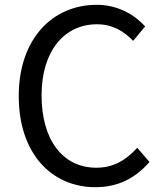

<svg xmlns="http://www.w3.org/2000/svg" viewBox="-20 -766 678 799"><path d="M377 13C472 13 544 -25 602 -92L551 -151C504 -99 451 -68 381 -68C241 -68 153 -184 153 -369C153 -552 246 -665 384 -665C447 -665 495 -637 534 -596L584 -656C542 -703 472 -746 383 -746C197 -746 58 -603 58 -366C58 -128 194 13 377 13Z"/></svg>

Font: Noto Sans KR
Style: Regular
Weight: 400
Designer: Ryoko NISHIZUKA 西塚涼子 (kana, bopomofo & ideographs); Paul D. Hunt (Latin, Greek & Cyrillic); Sandoll Communications 산돌커뮤니
Foundry: Adobe
Version: Version 2.004;hotconv 1.0.118;makeotfexe 2.5.65603